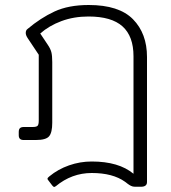

<svg xmlns="http://www.w3.org/2000/svg" viewBox="-20 -560 683 768"><path d="M480 167Q431 132 347 132Q267 132 203 185L197 188Q194 188 189 182L173 161Q170 158 170 155Q170 151 178 145Q212 117 256 101.5Q300 86 347 86Q455 86 514 135V-335Q514 -415 470 -454.5Q426 -494 334 -494Q275 -494 225.5 -475.5Q176 -457 141 -426L171 -381Q182 -365 185.5 -351Q189 -337 189 -312V-69Q189 -30 176.5 -15Q164 0 124 0H74Q55 0 55 -19V-32Q55 -43 60 -47.5Q65 -52 75 -52H110Q126 -52 130.5 -57Q135 -62 135 -78V-341L91 -407Q83 -419 83 -428Q83 -439 90 -444Q142 -488 198 -514Q254 -540 335 -540Q456 -540 512 -483Q568 -426 568 -332V168Q568 187 544 187H520Q511 187 504 183.5Q497 180 490.5 175Q484 170 480 167Z"/></svg>

Font: Mitr ExtraLight
Style: Regular
Weight: 275
Designer: Thanarat Vachiruckul
Foundry: Cadson Demak Co.,Ltd.
Version: Version 1.001